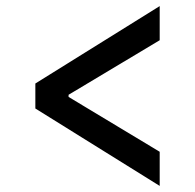

<svg xmlns="http://www.w3.org/2000/svg" viewBox="-20 -602 640 630"><path d="M96 -246V-328L504 -582V-470L205 -291V-284L504 -104V8Z"/></svg>

Font: IBM Plex Sans Devanagari Medium
Style: Regular
Weight: 500
Designer: Mike Abbink, Paul van der Laan, Pieter van Rosmalen, Erin McLaughlin
Foundry: Bold Monday
Version: Version 1.1